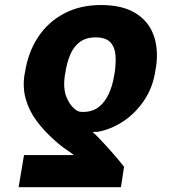

<svg xmlns="http://www.w3.org/2000/svg" viewBox="-20 -573 723 776"><path d="M468.8 183.6H55.2L77.1 53.7H278.3Q272 47.9 260.7 40.5Q249.5 33.2 234.6 22.2Q219.7 11.2 201.2 -5.4Q158.7 -43 128.4 -83.7Q98.1 -124.5 84.7 -170.4Q71.3 -216.3 78.6 -268.6L80.6 -278.3Q92.8 -360.4 133.3 -422.1Q173.8 -483.9 238.8 -518.3Q303.7 -552.7 388.2 -552.7Q472.7 -552.7 525.6 -521.2Q578.6 -489.7 600.1 -432.9Q621.6 -376 610.4 -300.3L608.4 -290Q598.6 -221.2 563.2 -168.2Q527.8 -115.2 477.8 -82.3Q427.7 -49.3 373.5 -40Q371.6 -40 366 -40Q360.4 -40 354.5 -39.6Q368.2 -27.3 386.2 -8.3Q404.3 10.7 422.9 31.5Q441.4 52.2 457 70.8Q472.7 89.4 481.4 101.1ZM441.4 -268.6 443.4 -278.3Q449.2 -316.9 446.8 -349.6Q444.3 -382.3 426 -402.1Q407.7 -421.9 366.2 -421.9Q327.6 -421.9 302.7 -403.3Q277.8 -384.8 263.9 -352.3Q250 -319.8 244.1 -278.3L242.2 -268.6Q233.9 -213.9 250 -177.2Q266.1 -140.6 293.5 -124.5Q298.8 -122.1 304.2 -121.3Q309.6 -120.6 315.4 -120.6Q353.5 -120.6 378.9 -140.4Q404.3 -160.2 419.7 -193.8Q435.1 -227.5 441.4 -268.6Z"/></svg>

Font: Inter 17pt ExtraBold
Style: Italic
Weight: 800
Italic angle: -9.3988°
Version: Version 4.001;git-66647c0bb